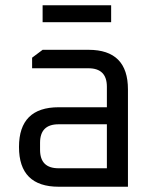

<svg xmlns="http://www.w3.org/2000/svg" viewBox="-20 -709 582 729"><path d="M203 0Q52.1 0 52.1 -150.9Q52.1 -301.8 203 -301.8H385.8V-379.7Q385.8 -449.8 315.7 -449.8H101.9V-490L141.9 -519.9H316.3Q465.8 -519.9 465.8 -369.7V0ZM132.1 -140.2Q132.1 -70.1 202.2 -70.1H385.8V-237.1H202.2Q132.1 -237.1 132.1 -167ZM141.8 -624.7V-688.9H402V-624.7Z"/></svg>

Font: Oxanium ExtraLight
Style: Regular
Weight: 200
Designer: Severin Meyer
Version: Version 2.000